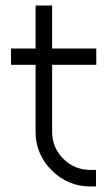

<svg xmlns="http://www.w3.org/2000/svg" viewBox="-20 -676 398 696"><path d="M109 -656V-500H20V-441H109V-199Q109 -117 167 -59Q226 0 308 0H328V-60H308Q250 -60 209 -101Q169 -141 169 -199V-441H329V-500H169V-656Z"/></svg>

Font: Unageo
Style: Light
Weight: 300
Designer: Richard Sepsi
Foundry: Richard Sepsi
Version: Version 2.000